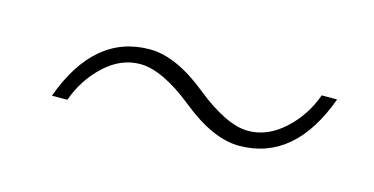

<svg xmlns="http://www.w3.org/2000/svg" viewBox="-29 -443 470 241"><g transform="rotate(15 206.0 -323.0)"><path d="M42 -279Q74 -367 146 -367Q180 -367 221.5 -333.5Q263 -300 291 -300Q316 -300 337.5 -319.5Q359 -339 369 -367H389Q357 -279 285 -279Q251 -279 209.5 -312.5Q168 -346 139 -346Q114 -346 93 -326.5Q72 -307 62 -279Z"/></g></svg>

Font: Poppins Thin
Style: Italic
Weight: 250
Italic angle: -10°
Designer: Ninad Kale (Devanagari), Jonny Pinhorn (Latin)
Foundry: Indian Type Foundry
Version: Version 3.200;PS 1.000;hotconv 16.6.54;makeotf.lib2.5.65590